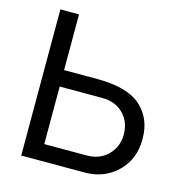

<svg xmlns="http://www.w3.org/2000/svg" viewBox="-108 -827 879 925"><g transform="rotate(15 332.0 -364.5)"><path d="M624 -226Q624 -127 559 -63.5Q494 0 394 0H80V-729H173V-451H338Q488 -451 556 -391Q624 -331 624 -229ZM173 -82H385Q449 -82 490 -123Q531 -164 531 -225Q531 -289 490.5 -329Q450 -369 385 -369H173Z"/></g></svg>

Font: ColatingCofangSans
Style: Regular
Weight: 400
Foundry: GNU
Version: Version 412.227;June 27, 2022;FontCreator 11.0.0.2412 32-bit